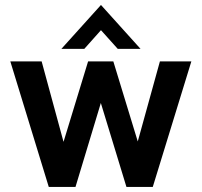

<svg xmlns="http://www.w3.org/2000/svg" viewBox="-20 -734 792 754"><path d="M580 0H476.5L376 -329.5L276.5 0H171.5L20.5 -493H143.5L229.5 -177L326 -493H425L521 -178.5L608 -493H731.5ZM532 -542H442.5L376.5 -615.5L311 -542H221L376.5 -714.5Z"/></svg>

Font: Acari Sans Neue
Style: Bold
Weight: 700
Designer: Alfredo Marco Pradil (font), Cristiano Sobral (main changes)
Foundry: Hanken Design Co. (font), Cristiano Sobral (main changes)
Version: Version 2.459;March 19, 2022;FontCreator 14.0.0.2808 64-bit;